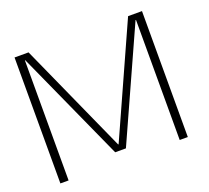

<svg xmlns="http://www.w3.org/2000/svg" viewBox="-116 -821 1055 967"><g transform="rotate(-20 411.0 -337.5)"><path d="M51 0H95V-643.5H97L364 -53H421.5L688 -643.5H690.5V0H734V-675H659.5L394 -85H391.5L126 -675H51Z"/></g></svg>

Font: Anybody SemiExpanded ExtraLight
Style: Regular
Weight: 250
Width: 6
Version: Version 1.113;gftools[0.9.25]